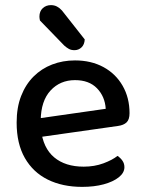

<svg xmlns="http://www.w3.org/2000/svg" viewBox="-20 -716 565 750"><path d="M110 -177 106 -250 393 -291Q390 -339 359 -371Q328 -403 273 -403Q215 -403 177.5 -362.5Q140 -322 139 -246L140 -211Q148 -138 191.5 -101.5Q235 -65 307 -65Q349 -65 384 -78Q419 -91 439 -107Q451 -99 458.5 -88Q466 -77 466 -63Q466 -41 444 -23.5Q422 -6 385 4Q348 14 301 14Q224 14 166.5 -14.5Q109 -43 77 -99Q45 -155 45 -237Q45 -296 62.5 -341Q80 -386 111 -417Q142 -448 183.5 -464Q225 -480 273 -480Q336 -480 384 -454Q432 -428 459 -381Q486 -334 486 -274Q486 -249 474.5 -238Q463 -227 441 -224ZM231 -538 136 -636Q135 -640 134.5 -644.5Q134 -649 134 -651Q134 -672 147 -684Q160 -696 179 -696Q192 -696 202.5 -690.5Q213 -685 222 -675L311 -562Q310 -542 298.5 -531Q287 -520 271 -520Q258 -520 249 -525Q240 -530 231 -538Z"/></svg>

Font: Baloo Tamma 2 Medium
Style: Regular
Weight: 500
Designer: Divya Kowshik, Shuchita Grover and Ek Type
Foundry: Ek Type
Version: Version 1.700